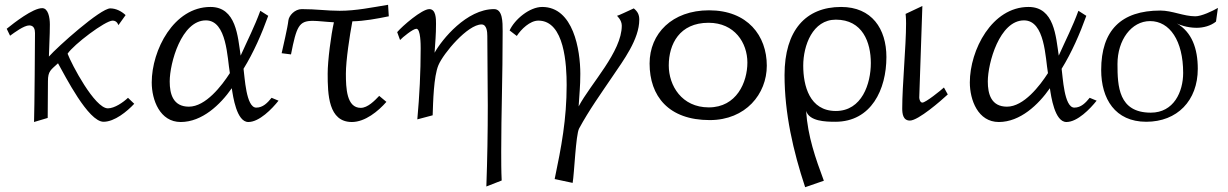

<svg xmlns="http://www.w3.org/2000/svg" viewBox="-20 -493 5122 801"><path d="M8 -373 22 -344C40 -357 80 -387 102 -387C122 -387 126 -370 126 -355C126 -329 124 -36 122 16L179 -1C179 -3 180 -103 180 -154C180 -197 192 -201 222 -229C252 -176 348 15 412 15C458 15 510 -28 540 -60L514 -85C494 -66 458 -41 430 -41C375 -41 278 -226 262 -269C287 -307 419 -407 450 -407C469 -407 474 -388 474 -388L504 -430C487 -446 464 -458 440 -458C399 -458 219 -297 184 -257C185 -307 188 -339 188 -391C188 -420 181 -459 156 -459C117 -459 39 -398 8 -373Z M613 -149C613 -76 647 16 734 16C823 16 899 -56 947 -125C952 -91 967 16 1016 16C1062 16 1115 -39 1142 -73L1113 -85C1096 -64 1077 -44 1049 -44C1006 -44 1001 -174 996 -206C1038 -274 1072 -352 1099 -427L1066 -448C1042 -382 1013 -326 984 -261C972 -340 966 -464 858 -464C705 -464 613 -284 613 -149ZM688 -153C688 -230 737 -408 839 -408C927 -408 928 -250 939 -188C905 -135 838 -48 768 -48C702 -48 688 -101 688 -153Z M1155 -271 1194 -266C1217 -383 1227 -406 1285 -406C1307 -406 1335 -402 1373 -400C1361 -347 1347 -240 1347 -186C1347 -99 1350 16 1448 16C1503 16 1558 -29 1592 -68L1562 -93C1543 -73 1514 -43 1485 -43C1426 -43 1423 -125 1423 -186C1423 -241 1439 -346 1450 -404C1500 -405 1553 -415 1602 -425L1599 -473C1532 -462 1465 -448 1397 -448C1344 -448 1300 -455 1239 -455C1210 -455 1185 -428 1183 -407C1180 -378 1161 -299 1155 -271Z M1637 -359 1649 -326C1659 -337 1703 -373 1717 -373C1735 -373 1735 -306 1735 -291C1735 -192 1730 -93 1721 5L1785 -12C1787 -68 1789 -173 1809 -221C1830 -271 1931 -391 1989 -391C2011 -391 2013 -359 2013 -343C2013 -246 2015 -149 2015 -53C2015 60 2013 172 2009 285L2073 260C2071 220 2071 179 2071 139C2071 -23 2077 -167 2077 -363C2077 -402 2077 -455 2041 -455C1927 -455 1824 -329 1793 -273C1796 -321 1799 -346 1799 -394C1799 -414 1799 -455 1771 -455C1740 -455 1658 -384 1637 -359Z M2106 -366 2136 -343C2154 -371 2191 -407 2226 -407C2336 -407 2344 -220 2344 -138C2344 4 2322 120 2294 254L2369 270C2376 230 2382 69 2396 43C2437 -33 2488 -104 2536 -175C2580 -240 2647 -329 2647 -411C2647 -432 2640 -445 2624 -458C2600 -447 2558 -427 2554 -427C2555 -426 2574 -409 2574 -386C2574 -277 2445 -145 2394 -49C2397 -103 2401 -131 2401 -185C2401 -285 2372 -464 2242 -464C2189 -464 2127 -412 2106 -366Z M2690 -228C2690 -92 2769 8 2941 8C3091 8 3179 -101 3179 -219C3179 -344 3099 -450 2938 -450C2784 -450 2690 -353 2690 -228ZM2770 -220C2770 -309 2815 -398 2936 -398C3045 -398 3098 -314 3098 -232C3098 -150 3053 -45 2937 -45C2824 -45 2770 -136 2770 -220Z M3253 -180C3253 -20 3289 137 3339 288L3417 261C3382 167 3350 76 3343 -30C3357 13 3423 15 3465 15C3615 15 3678 -120 3678 -255C3678 -373 3617 -464 3489 -464C3342 -464 3253 -367 3253 -180ZM3331 -219C3331 -303 3370 -411 3467 -411C3579 -411 3613 -316 3613 -230C3613 -144 3576 -30 3467 -30C3357 -30 3331 -136 3331 -219Z M3744 -41C3744 -19 3747 10 3776 10C3811 10 3906 -73 3934 -99L3918 -128C3905 -116 3842 -65 3828 -65C3819 -65 3815 -79 3815 -86C3815 -91 3828 -468 3828 -468L3758 -435C3758 -435 3760 -421 3760 -395C3760 -300 3744 -136 3744 -41Z M4026 -149C4026 -76 4060 16 4147 16C4236 16 4312 -56 4360 -125C4365 -91 4380 16 4429 16C4475 16 4528 -39 4555 -73L4526 -85C4509 -64 4490 -44 4462 -44C4419 -44 4414 -174 4409 -206C4451 -274 4485 -352 4512 -427L4479 -448C4455 -382 4426 -326 4397 -261C4385 -340 4379 -464 4271 -464C4118 -464 4026 -284 4026 -149ZM4101 -153C4101 -230 4150 -408 4252 -408C4340 -408 4341 -250 4352 -188C4318 -135 4251 -48 4181 -48C4115 -48 4101 -101 4101 -153Z M4574 -201C4574 -81 4632 15 4762 15C4891 15 4977 -73 4977 -206C4977 -291 4952 -359 4890 -395C4897 -391 4931 -377 4972 -377C5000 -377 5031 -385 5053 -403L5061 -460C5039 -447 4992 -425 4967 -425C4918 -425 4870 -449 4821 -449C4657 -449 4574 -366 4574 -201ZM4642 -226C4642 -326 4700 -405 4778 -405C4860 -405 4916 -323 4916 -189C4916 -110 4877 -23 4781 -23C4646 -23 4642 -134 4642 -226Z"/></svg>

Font: KpMath
Style: Sans
Weight: 400
Version: Version 0.64